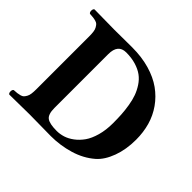

<svg xmlns="http://www.w3.org/2000/svg" viewBox="-150 -840 1034 1034"><g transform="rotate(45 367.0 -322.5)"><path d="M253.9 -119.1Q253.9 -70.8 274.7 -55.4Q295.4 -40 350.1 -40Q374 -40 398.7 -47.6Q423.3 -55.2 448.2 -73.7Q473.1 -92.3 492.2 -119.4Q511.2 -146.5 523.2 -189.2Q535.2 -231.9 535.2 -284.2Q535.2 -320.3 533.4 -349.6Q531.7 -378.9 526.1 -413.1Q520.5 -447.3 511 -473.6Q501.5 -500 484.9 -525.4Q468.3 -550.8 445.6 -567.4Q422.9 -584 389.9 -594Q356.9 -604 315.9 -604Q253.9 -604 253.9 -528.8ZM185.1 0 30.8 2Q23.4 -2.4 23.4 -15.1Q23.4 -27.8 30.8 -32.2Q47.4 -33.2 56.4 -34.2Q65.4 -35.2 76.7 -38.3Q87.9 -41.5 93.3 -47.1Q98.6 -52.7 104.2 -62.5Q109.9 -72.3 111.8 -86.9Q113.8 -101.6 113.8 -122.1V-522.9Q113.8 -543.5 111.8 -558.1Q109.9 -572.8 104.2 -582.5Q98.6 -592.3 93.3 -597.9Q87.9 -603.5 76.7 -606.7Q65.4 -609.9 56.4 -610.8Q47.4 -611.8 30.8 -612.8Q23.4 -617.2 23.4 -629.9Q23.4 -642.6 30.8 -647Q145 -645 185.1 -645Q203.6 -645 247.6 -645.5Q291.5 -646 319.8 -646Q392.1 -646 452.1 -628.7Q512.2 -611.3 555.2 -580.6Q598.1 -549.8 627.9 -507.6Q657.7 -465.3 671.9 -415.3Q686 -365.2 686 -309.1Q686 -234.4 663.8 -174.3Q641.6 -114.3 605 -82Q555.2 -38.6 487.1 -18.3Q418.9 2 347.2 2Q327.1 2 266.1 1Q205.1 0 185.1 0Z"/></g></svg>

Font: Linux Libertine G
Style: Bold
Weight: 700
Designer: Philipp H. Poll
Foundry: Philipp H. Poll
Version: Version 5.0.3